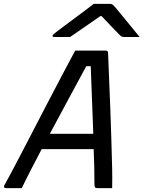

<svg xmlns="http://www.w3.org/2000/svg" viewBox="-39 -966 737 986"><path d="M73 0H-8Q-15 0 -17.5 -4Q-20 -8 -17 -14Q12 -66 48 -135Q84 -204 124 -281Q164 -358 204 -435Q244 -512 281 -582Q318 -652 347 -706H505Q516 -706 516 -693Q522 -557 527.5 -408Q533 -259 537 -100Q538 -75 537.5 -50.5Q537 -26 537 0H461Q452 0 449 -4Q446 -8 446 -24Q446 -68 445 -112Q444 -156 442 -200H175Q147 -147 121 -96.5Q95 -46 73 0ZM404 -626Q362 -548 313.5 -458.5Q265 -369 217 -279H440Q437 -367 433.5 -454Q430 -541 427 -626ZM442 -946H527Q534 -946 539 -942.5Q544 -939 556 -925Q565 -914 586 -888.5Q607 -863 632 -832.5Q657 -802 678 -776H602Q590 -776 586 -778Q582 -780 575 -787Q562 -800 539 -824Q516 -848 483 -883Q480 -883 476 -883Q426 -849 388.5 -822.5Q351 -796 321 -776H241Q229 -776 231 -783Q232 -787 237 -791.5Q242 -796 261 -810Q277 -822 301 -840Q325 -858 352 -878Q379 -898 403 -916Q427 -934 442 -946Z"/></svg>

Font: Recursive Sn Lnr St
Style: Italic
Weight: 400
Italic angle: -15°
Version: Version 1.079;hotconv 1.0.112;makeotfexe 2.5.65598; ttfautoh